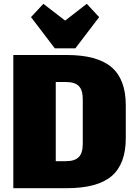

<svg xmlns="http://www.w3.org/2000/svg" viewBox="-20 -989 717 1009"><path d="M50 -700H330Q491 -700 566 -636Q641 -572 641 -436V-263Q641 -127 566.5 -63.5Q492 0 330 0H50ZM225 -142H326Q373 -142 394 -163.5Q415 -185 415 -233V-467Q415 -516 394 -537Q373 -558 326 -558H225L273 -663V-36ZM501 -899 376 -735H268L143 -899L208 -969L397 -823H248L436 -969Z"/></svg>

Font: Pathway Extreme Condensed Black
Style: Regular
Weight: 900
Width: 3
Version: Version 1.001;gftools[0.9.26]